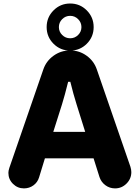

<svg xmlns="http://www.w3.org/2000/svg" viewBox="-20 -1045 781 1073"><path d="M327.6 -938Q309.1 -919.4 309.1 -893.6Q309.1 -867.7 327.6 -849.4Q346.2 -831.1 372.1 -831.1Q397.9 -831.1 416.5 -849.4Q435.1 -867.7 435.1 -893.6Q435.1 -919.4 416.5 -938Q397.9 -956.5 372.1 -956.5Q346.2 -956.5 327.6 -938ZM279.1 -800.5Q240.7 -838.9 240.7 -893.6Q240.7 -948.2 279.1 -986.8Q317.4 -1025.4 372.1 -1025.4Q426.8 -1025.4 465.1 -986.8Q503.4 -948.2 503.4 -893.6Q503.4 -838.9 465.1 -800.5Q426.8 -762.2 372.1 -762.2Q317.4 -762.2 279.1 -800.5ZM26.9 -79.1Q26.9 -90.8 32.2 -106.9L222.2 -657.2Q238.3 -704.1 279.3 -733.6Q320.3 -763.2 372.1 -763.2Q423.3 -763.2 464.1 -733.6Q504.9 -704.1 521 -657.2L709 -112.8Q713.9 -96.7 713.9 -83Q713.9 -45.9 687 -19Q660.2 7.8 623 7.8Q592.8 7.8 569.1 -9.8Q545.4 -27.3 536.1 -55.2L502.9 -160.2H231L198.2 -53.2Q189.9 -25.9 166.7 -9Q143.6 7.8 113.8 7.8Q78.1 7.8 52.5 -17.6Q26.9 -43 26.9 -79.1ZM277.8 -308.1H456.1L408.2 -460.9Q390.1 -518.1 373 -587.9H360.8Q341.8 -510.7 326.2 -460.9Z"/></svg>

Font: Jellee Roman
Style: Bold
Weight: 700
Designer: Alfredo Marco Pradil
Foundry: Alfredo Marco Pradil and JAM Design
Version: Version 1.000